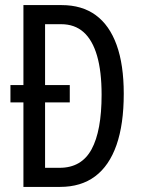

<svg xmlns="http://www.w3.org/2000/svg" viewBox="-20 -734 556 754"><path d="M222 -714Q302 -714 356 -674.5Q410 -635 438 -557.5Q466 -480 466 -366Q466 -246 437.5 -164.5Q409 -83 353.5 -41.5Q298 0 216 0H72V-332H21V-400H72V-714ZM220 -639H157V-400H254V-332H157V-75H214Q300 -75 339.5 -147.5Q379 -220 379 -362Q379 -454 361 -515.5Q343 -577 308 -608Q273 -639 220 -639Z"/></svg>

Font: Noto Sans Thai ExtraCondensed
Style: Regular
Weight: 400
Width: 2
Designer: Monotype Design Team
Foundry: Monotype Imaging Inc.
Version: Version 2.002